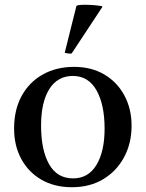

<svg xmlns="http://www.w3.org/2000/svg" viewBox="-20 -772 611 804"><path d="M281 12Q208 12 153.5 -19.5Q99 -51 69 -106.5Q39 -162 39 -234Q39 -312 70.5 -370Q102 -428 159 -460Q216 -492 290 -492Q363 -492 417 -460Q471 -428 501 -372Q531 -316 531 -245Q531 -172 499.5 -113.5Q468 -55 412 -21.5Q356 12 281 12ZM152 -246Q152 -144 185.5 -84.5Q219 -25 286 -25Q350 -25 384 -81.5Q418 -138 418 -233Q418 -334 384 -394Q350 -454 285 -454Q221 -454 186.5 -399Q152 -344 152 -246ZM408 -746V-742L280 -548Q275 -547 266 -548Q257 -549 251 -551L300 -747Q305 -752 334 -752Q374 -752 408 -746Z"/></svg>

Font: Tiro Devanagari Sanskrit
Style: Regular
Weight: 400
Designer: Devanagari: John Hudson & Fiona Ross. Latin: John Hudson.
Foundry: Tiro Typeworks Ltd.
Version: Version 1.52